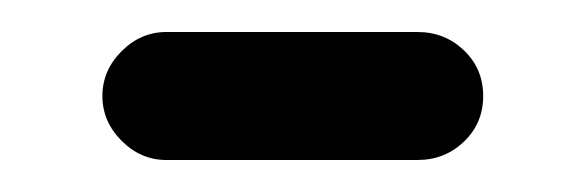

<svg xmlns="http://www.w3.org/2000/svg" viewBox="-20 -610 366 120"><path d="M241 -590Q258 -590 270 -578.5Q282 -567 282 -550Q282 -533 270 -521.5Q258 -510 241 -510H84Q68 -510 56 -522Q44 -534 44 -550Q44 -566 56 -578Q68 -590 84 -590Z"/></svg>

Font: VarelaRound
Style: Regular
Weight: 400
Designer: Joe Prince, Avraham Cornfeld
Foundry: Joe Prince, Avraham Cornfeld
Version: Version 2.000;PS 002.000;hotconv 1.0.88;makeotf.lib2.5.64775